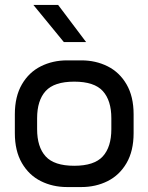

<svg xmlns="http://www.w3.org/2000/svg" viewBox="-20 -740 600 776"><path d="M520 -278V-202Q520 -130 491.5 -81Q463 -32 415 -8Q367 16 309 16H251Q193 16 145 -8Q97 -32 68.5 -81Q40 -130 40 -202V-278Q40 -350 68.5 -399Q97 -448 145 -472Q193 -496 251 -496H309Q367 -496 415 -472Q463 -448 491.5 -399Q520 -350 520 -278ZM280 -410Q199 -410 164.5 -372Q130 -334 130 -262V-218Q130 -146 164.5 -108Q199 -70 280 -70Q361 -70 395.5 -108Q430 -146 430 -218V-262Q430 -334 395.5 -372Q361 -410 280 -410ZM115 -720H215L328 -570H238Z"/></svg>

Font: Violet Sans
Style: Regular
Weight: 400
Designer: Calvin Waterman
Foundry: Violet Office
Version: Version 1.013